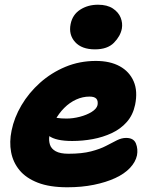

<svg xmlns="http://www.w3.org/2000/svg" viewBox="-20 -783 651 813"><path d="M265 10Q190 10 140 -9.5Q90 -29 62.5 -62.5Q35 -96 27 -139Q19 -182 29 -230Q40 -285 71 -337.5Q102 -390 149.5 -432.5Q197 -475 257 -500Q317 -525 386 -525Q446 -525 487 -502.5Q528 -480 546 -438.5Q564 -397 552 -339Q543 -296 517 -266.5Q491 -237 453.5 -219.5Q416 -202 373 -194Q330 -186 286 -186Q216 -186 187 -208Q158 -230 163 -256Q166 -271 174.5 -278.5Q183 -286 199 -286Q209 -286 223.5 -283.5Q238 -281 262 -281Q289 -281 318 -288.5Q347 -296 368 -309Q389 -322 393 -338Q396 -356 388 -365Q380 -374 359 -374Q330 -374 302.5 -361.5Q275 -349 252 -326Q229 -303 212.5 -272.5Q196 -242 189 -207Q186 -188 191.5 -170.5Q197 -153 216 -142.5Q235 -132 270 -132Q327 -132 365.5 -142Q404 -152 429.5 -165.5Q455 -179 475 -189Q495 -199 514 -199Q546 -199 555.5 -175.5Q565 -152 560 -125Q554 -97 530.5 -72Q507 -47 468 -29Q429 -11 377.5 -0.5Q326 10 265 10ZM382 -574Q326 -574 298 -605Q270 -636 279 -681Q287 -721 319.5 -742Q352 -763 395 -763Q434 -763 458 -747Q482 -731 491 -708Q500 -685 496 -662Q490 -630 462.5 -602Q435 -574 382 -574Z"/></svg>

Font: Shantell Sans ExtraBold
Style: Italic
Weight: 800
Italic angle: -11°
Designer: Stephen Nixon, Anya Danilova, Shantell Martin
Foundry: Arrow Type
Version: Version 1.011;[c5ecc13dd]